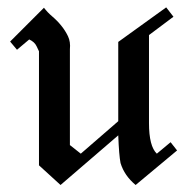

<svg xmlns="http://www.w3.org/2000/svg" viewBox="-20 -495 522 529"><path d="M467.9 -80.5 450 -103.2 412.1 -71.6Q390.5 -92.1 390.5 -155.8V-398.4L457.9 -448.9L437.9 -474.7L305.8 -379.5V-161.1L202.6 -71.6L172.6 -95.3V-359.5Q174.7 -379.5 167.4 -395Q160 -410.5 148.9 -424.2Q137.9 -437.9 124.2 -449.5Q110.5 -461.1 101.1 -473.7L7.9 -380.5L26.8 -357.9L60.5 -386.3Q75.3 -379.5 80.8 -367.6Q86.3 -355.8 87.4 -353.7V-39.5L146.8 14.7L305.8 -122.1Q307.9 -66.8 312.1 -45.8Q322.6 -11.1 353.7 14.7Z"/></svg>

Font: MM Bagan
Style: Regular
Weight: 400
Designer: Khon Soe Zaw Thu
Version: Version 1.00 July 10, 2016, initial release